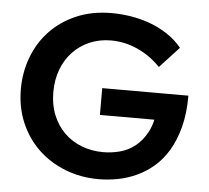

<svg xmlns="http://www.w3.org/2000/svg" viewBox="-51 -765 901 828"><g transform="rotate(5 399.0 -351.0)"><path d="M405.5 8.5Q446 8.5 487.6 0.6Q529.2 -7.2 568.6 -25.2Q608 -43.2 642.6 -72.7Q677.2 -102.2 703.1 -145.7Q729 -189.2 744.5 -248.1Q760 -307 760 -384H387V-268H673L630.2 -314.8Q624.7 -254.3 603.5 -214.5Q582.2 -174.8 552.4 -151.4Q522.5 -128 486.6 -118.6Q450.7 -109.3 415 -109.3Q365 -109.3 321.5 -126Q278 -142.8 246.3 -174Q214.5 -205.3 196.4 -249.4Q178.3 -293.5 178.3 -348.5Q178.3 -402.2 195 -446.7Q211.8 -491.2 242.4 -523.6Q273 -556 315.3 -574.1Q357.5 -592.2 407.7 -592.2Q436.7 -592.2 465.7 -585.9Q494.7 -579.5 522.6 -567Q550.5 -554.5 575.7 -536.5Q601 -518.5 622.2 -496L705.8 -586.5Q678 -620 641.8 -643.7Q605.5 -667.5 565 -682.1Q524.5 -696.7 482.1 -703.4Q439.7 -710 400.7 -710Q315 -710 247.9 -681.1Q180.7 -652.3 133.9 -602.9Q87 -553.5 62.4 -488.1Q37.7 -422.8 37.7 -349.5Q37.7 -270.5 65.9 -204.6Q94 -138.7 143.6 -91.5Q193.2 -44.2 260.4 -17.9Q327.5 8.5 405.5 8.5Z"/></g></svg>

Font: Tilda Sans VF
Style: Regular
Weight: 400
Designer: ParaType Ltd
Foundry: ParaType Ltd
Version: Version 1.010